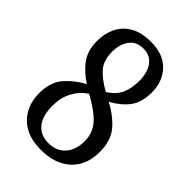

<svg xmlns="http://www.w3.org/2000/svg" viewBox="-218 -813 913 913"><g transform="rotate(45 238.5 -357.0)"><path d="M235 10Q169 10 125.5 -14.5Q82 -39 60 -81Q38 -123 38 -175Q38 -250 76 -293.5Q114 -337 168 -366Q119 -397 88 -439Q57 -481 57 -547Q57 -595 76.5 -635.5Q96 -676 137 -700Q178 -724 242 -724Q325 -724 370 -677Q415 -630 415 -556Q415 -488 384 -448Q353 -408 301 -380Q364 -347 402 -302Q440 -257 440 -182Q440 -91 384.5 -40.5Q329 10 235 10ZM259 -403Q301 -430 317.5 -466Q334 -502 334 -555Q334 -586 324.5 -613.5Q315 -641 294 -658.5Q273 -676 239 -676Q193 -676 168.5 -643.5Q144 -611 144 -559Q144 -501 174 -467Q204 -433 259 -403ZM237 -38Q290 -38 321.5 -72.5Q353 -107 353 -168Q353 -220 320 -259Q287 -298 208 -341Q169 -315 147 -273.5Q125 -232 125 -176Q125 -111 154 -74.5Q183 -38 237 -38Z"/></g></svg>

Font: Noto Serif Georgian Condensed
Style: Regular
Weight: 400
Width: 3
Designer: Monotype Design Team, Akaki Razmadze
Foundry: Google LLC
Version: Version 2.003; ttfautohint (v1.8.4.7-5d5b)